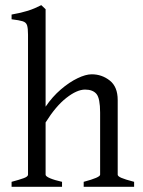

<svg xmlns="http://www.w3.org/2000/svg" viewBox="-20 -716 547 736"><path d="M300.8 0V-19Q363.8 -35.6 363.8 -46.4V-284.2Q363.8 -338.9 349.9 -355.7Q335.9 -372.6 306.2 -372.6Q274.9 -372.6 234.4 -340.8Q193.8 -309.1 154.8 -246.6V-46.4Q154.8 -40 171.9 -32.7Q189 -25.4 217.8 -19V0H24.4V-19Q54.2 -26.9 70.8 -33Q87.4 -39.1 87.4 -46.4V-583Q87.4 -607.9 83.7 -619.1Q80.1 -630.4 66.9 -634.5Q53.7 -638.7 24.4 -642.1V-660.2Q62.5 -667 87.6 -675Q112.8 -683.1 138.2 -696.3L154.8 -680.7V-307.1Q180.7 -345.2 213.1 -373Q245.6 -400.9 277.1 -416Q308.6 -431.2 331.5 -431.2Q370.6 -431.2 400.9 -407.2Q431.2 -383.3 431.2 -332.5V-46.4Q431.2 -40.5 444.8 -34.4Q458.5 -28.3 494.1 -19V0Z"/></svg>

Font: Dai Banna SIL Light
Style: Regular
Weight: 300
Designer: Victor Gaultney
Foundry: SIL International
Version: Version 4.000